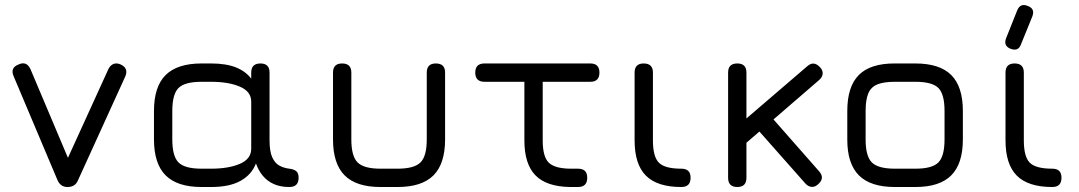

<svg xmlns="http://www.w3.org/2000/svg" viewBox="-20 -750 4327 770"><path d="M293 -27.5Q287 -13 276.5 -6.5Q266 0 250.5 0Q222 0 210 -29L35 -443.5Q19.5 -478 54.5 -491.5Q87 -506.5 102.5 -472L270 -75.5H233.5L415 -473.5Q422.5 -488.5 435.2 -493.5Q448 -498.5 464 -491.5Q497 -476 482 -442.5Z M597.5 -191V-305Q597.5 -402.5 644.2 -449Q691 -495.5 788.5 -495.5H826.5Q886.5 -495.5 926 -479.8Q965.5 -464 987.5 -434.5V-459Q987.5 -495.5 1024.5 -495.5Q1061 -495.5 1061 -459V-187Q1061 -143 1071.8 -119.2Q1082.5 -95.5 1100.5 -85.8Q1118.5 -76 1140.5 -73.5Q1158 -71.5 1167.8 -63.8Q1177.5 -56 1177.5 -37Q1177.5 0 1140.5 0Q1104.5 0 1078.2 -11.8Q1052 -23.5 1034.2 -44.8Q1016.5 -66 1006.5 -94.5Q989.5 -50 945.2 -25Q901 0 826.5 0H788.5Q691 0 644.2 -46.8Q597.5 -93.5 597.5 -191ZM671 -191Q671 -123.5 696 -98.5Q721 -73.5 788.5 -73.5H826.5Q896.5 -73.5 942 -93Q987.5 -112.5 987.5 -153.5V-342.5Q987.5 -383 942 -402.5Q896.5 -422 826.5 -422H788.5Q721 -422 696 -397.2Q671 -372.5 671 -305Z M1315.5 -191V-459Q1315.5 -495.5 1352 -495.5Q1389 -495.5 1389 -459V-191Q1389 -123.5 1414.2 -98.5Q1439.5 -73.5 1506 -73.5H1574Q1641 -73.5 1666.2 -98.5Q1691.5 -123.5 1691.5 -191V-459Q1691.5 -495.5 1728 -495.5Q1765 -495.5 1765 -459V-191Q1765 -93.5 1718.5 -46.8Q1672 0 1574 0H1506Q1408.5 0 1362 -46.8Q1315.5 -93.5 1315.5 -191Z M2298 0Q2289 0 2282.2 0Q2275.5 0 2266 0Q2171.5 -1.5 2127.2 -47Q2083 -92.5 2083 -187V-459H2156.5V-187Q2156.5 -122.5 2180 -98.5Q2203.5 -74.5 2266 -73.5Q2273 -73.5 2280.8 -73.5Q2288.5 -73.5 2298 -73.5Q2316 -73.5 2325.5 -64.8Q2335 -56 2335 -37Q2335 0 2298 0ZM1923 -422Q1886 -422 1886 -459Q1886 -495.5 1923 -495.5H2347.5Q2384 -495.5 2384 -459Q2384 -422 2347.5 -422Z M2712.5 0Q2616 0 2570.5 -45.5Q2525 -91 2525 -187V-459Q2525 -495.5 2561.5 -495.5Q2598.5 -495.5 2598.5 -459V-187Q2598.5 -121 2622.8 -97.2Q2647 -73.5 2712.5 -73.5Q2730.5 -73.5 2740 -64.8Q2749.5 -56 2749.5 -37Q2749.5 0 2712.5 0Z M2937 0Q2900 0 2900 -37V-459Q2900 -495.5 2937 -495.5Q2973.5 -495.5 2973.5 -459V-275L3217 -484Q3243.5 -508 3269 -480Q3280.5 -467.5 3279.2 -454Q3278 -440.5 3265 -429L3082 -271L3265 -63Q3289 -36 3261.5 -11.5Q3249 0.5 3235.2 -0.5Q3221.5 -1.5 3210 -14L3025.5 -222.5L2973.5 -177.5V-37Q2973.5 0 2937 0Z M3569 0Q3471.5 0 3424.8 -46.5Q3378 -93 3378 -190V-305Q3378 -403.5 3424.8 -449.8Q3471.5 -496 3569 -495.5H3651Q3748.5 -495.5 3795 -449Q3841.5 -402.5 3841.5 -305V-191Q3841.5 -93.5 3795 -46.8Q3748.5 0 3651 0ZM3451.5 -190Q3451.5 -123.5 3476.5 -98.5Q3501.5 -73.5 3569 -73.5H3651Q3718.5 -73.5 3743.2 -98.5Q3768 -123.5 3768 -191V-305Q3768 -372.5 3743.2 -397.2Q3718.5 -422 3651 -422H3569Q3524 -422 3498.5 -411.5Q3473 -401 3462.2 -375.5Q3451.5 -350 3451.5 -305Z M4032.5 -554.5Q4003 -566.5 4015 -597L4059.5 -708.5Q4072 -739 4102 -726Q4132 -715 4120 -684L4074.5 -572Q4064 -542.5 4032.5 -554.5ZM4200 0Q4103.5 0 4058 -45.5Q4012.5 -91 4012.5 -187V-459Q4012.5 -495.5 4049 -495.5Q4086 -495.5 4086 -459V-187Q4086 -121 4110.2 -97.2Q4134.5 -73.5 4200 -73.5Q4218 -73.5 4227.5 -64.8Q4237 -56 4237 -37Q4237 0 4200 0Z"/></svg>

Font: Jura Light SemiBold
Style: Regular
Weight: 600
Version: Version 5.106